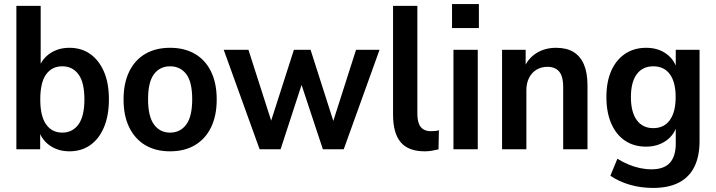

<svg xmlns="http://www.w3.org/2000/svg" viewBox="-20 -734 3519 944"><path d="M321.5 10Q264.5 10 222.8 -20Q181 -50 167 -104H177.5V0H60.5V-705H180V-389.5H167.5Q182 -440.5 223.5 -469.8Q265 -499 321 -499Q381 -499 424 -468.2Q467 -437.5 491.2 -381.5Q515.5 -325.5 515.5 -245Q515.5 -166.5 491.5 -109Q467.5 -51.5 424 -20.8Q380.5 10 321.5 10ZM286 -82Q336.5 -82 365.8 -122.2Q395 -162.5 395 -245Q395 -329 365.8 -368.5Q336.5 -408 286 -408Q235.5 -408 206.8 -368.5Q178 -329 178 -245Q178 -162.5 206.8 -122.2Q235.5 -82 286 -82Z M816 10Q745.5 10 694.5 -20.2Q643.5 -50.5 615.5 -107.5Q587.5 -164.5 587.5 -245Q587.5 -325.5 615.5 -382.5Q643.5 -439.5 694.5 -469.2Q745.5 -499 816 -499Q887 -499 938.2 -469.2Q989.5 -439.5 1017.5 -382.5Q1045.5 -325.5 1045.5 -245Q1045.5 -164.5 1017.5 -107.5Q989.5 -50.5 938.2 -20.2Q887 10 816 10ZM816 -82Q866.5 -82 895.8 -121.8Q925 -161.5 925 -246Q925 -331 895.8 -369.5Q866.5 -408 816 -408Q766.5 -408 737.2 -369.5Q708 -331 708 -246Q708 -161.5 737.2 -121.8Q766.5 -82 816 -82Z M1256.5 0 1080 -489H1201.5L1324 -107.5H1302.5L1425 -489H1507L1629 -107.5H1608.5L1730.5 -489H1846L1670 0H1567.5L1437.5 -392.5H1487.5L1359.5 0Z M2068.5 10Q1988 10 1950.2 -34.5Q1912.5 -79 1912.5 -170.5V-705H2032V-175.5Q2032 -148.5 2038.5 -128.8Q2045 -109 2060.2 -99Q2075.5 -89 2099 -89Q2109 -89 2120 -90Q2131 -91 2138 -94L2136 0.5Q2119 4.5 2102.5 7.2Q2086 10 2068.5 10Z M2202.5 -596V-714H2334.5V-596ZM2209.5 0V-489H2329V0Z M2448.5 0V-489H2564.5V-395.5H2555Q2573.5 -444.5 2615.8 -471.8Q2658 -499 2714 -499Q2765 -499 2799 -478.8Q2833 -458.5 2850.8 -417.5Q2868.5 -376.5 2868.5 -314V0H2749V-305.5Q2749 -342 2740.2 -363.5Q2731.5 -385 2714 -395.2Q2696.5 -405.5 2672 -405.5Q2642 -405.5 2618.2 -391.5Q2594.5 -377.5 2581.2 -351.2Q2568 -325 2568 -290.5V0Z M3191.5 190Q3131 190 3077.2 174.5Q3023.5 159 2981 130L3015.5 46.5Q3042 63 3070.2 74.8Q3098.5 86.5 3127 92.5Q3155.5 98.5 3183.5 98.5Q3244 98.5 3273.2 66.8Q3302.5 35 3302.5 -28.5V-125.5H3311Q3297.5 -72.5 3255.8 -42.8Q3214 -13 3157 -13Q3096.5 -13 3052.8 -42.5Q3009 -72 2985.2 -127Q2961.5 -182 2961.5 -256.5Q2961.5 -331.5 2985.2 -385.5Q3009 -439.5 3053 -469.2Q3097 -499 3157 -499Q3215.5 -499 3256.5 -469.2Q3297.5 -439.5 3310.5 -387.5H3302.5V-489H3419.5V-42Q3419.5 35 3393.8 86.5Q3368 138 3317.2 164Q3266.5 190 3191.5 190ZM3192 -104Q3245 -104 3273.5 -143.8Q3302 -183.5 3302 -256.5Q3302 -330 3273.5 -369Q3245 -408 3192 -408Q3139.5 -408 3110.8 -369.2Q3082 -330.5 3082 -256.5Q3082 -183 3110.8 -143.5Q3139.5 -104 3192 -104Z"/></svg>

Font: Nunito Sans 12pt ExtraLight SemiCondensed
Style: Regular
Weight: 200
Width: 4
Version: Version 3.101;gftools[0.9.27]